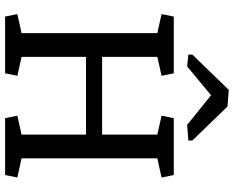

<svg xmlns="http://www.w3.org/2000/svg" viewBox="-102 -814 916 752"><g transform="rotate(90 356.0 -438.0)"><path d="M202.6 -379.9H507.3V-596.2L433.1 -612.8L442.9 -660.6H665.5L675.3 -612.8L600.1 -596.2V-64.5L675.3 -47.9L665.5 0H442.9L433.1 -47.9L507.3 -64.5V-316.9H202.6V-64.5L276.9 -47.9L267.1 0H44.9L35.2 -47.9L109.9 -64.5V-596.2L35.2 -612.8L44.9 -660.6H267.1L276.9 -612.8L202.6 -596.2ZM530.3 -717.8 469.2 -712.9 353 -806.6 240.2 -712.9 193.8 -717.8V-733.4L332 -876L397 -871.1L530.3 -733.4Z"/></g></svg>

Font: NoticiaText-Regular
Style: Regular
Weight: 400
Designer: JM Sole
Foundry: JM Sole
Version: Version 1.003